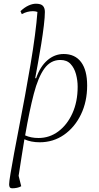

<svg xmlns="http://www.w3.org/2000/svg" viewBox="-20 -753 534 1031"><path d="M47 258Q36 258 32.5 252.5Q29 247 29 237Q29 223 36.5 178.5Q44 134 56 68.5Q68 3 83.5 -76Q99 -155 114.5 -240Q130 -325 144 -407.5Q158 -490 167.5 -562.5Q177 -635 181 -689Q169 -693 157 -693Q126 -693 97 -677L90 -693Q111 -713 132.5 -723Q154 -733 173 -733Q200 -733 210.5 -721.5Q221 -710 221 -689Q221 -662 215.5 -616Q210 -570 201.5 -517Q193 -464 184 -415Q175 -366 169 -333H174Q195 -395 234 -429Q273 -463 322 -463Q383 -463 415.5 -419.5Q448 -376 448 -294Q448 -207 414.5 -138Q381 -69 323.5 -29Q266 11 193 11Q147 11 111 -5Q104 39 96 88Q88 137 80 191L94 247Q84 253 71 255.5Q58 258 47 258ZM304 -431Q252 -431 218.5 -385Q185 -339 161.5 -249Q138 -159 115 -26Q131 -19 148.5 -15.5Q166 -12 187 -12Q246 -12 293.5 -47.5Q341 -83 369 -145Q397 -207 397 -287Q397 -322 388 -355Q379 -388 359 -409.5Q339 -431 304 -431Z"/></svg>

Font: Petrona ExtraLight
Style: Italic
Weight: 200
Italic angle: -9°
Designer: Ringo R. Seeber
Foundry: Ringo R. Seeber
Version: Version 2.001; ttfautohint (v1.8.3)